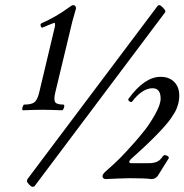

<svg xmlns="http://www.w3.org/2000/svg" viewBox="-20 -677 711 740"><path d="M67.9 -252Q65.4 -252.9 65.7 -257.8Q65.9 -262.7 68.4 -268.3Q70.8 -273.9 73.2 -273.9Q101.6 -273.9 112.8 -283Q124 -292 130.9 -319.8L190.9 -571.8Q194.3 -588.9 189 -588.9Q188 -588.9 186 -587.9Q166.5 -580.6 144 -570.8Q141.1 -569.3 138.7 -573Q136.2 -576.7 136.2 -580.8Q136.2 -585 139.2 -586.9Q196.8 -612.3 248 -649.9Q256.8 -657.2 262.2 -657.2Q272.9 -657.2 272.9 -644Q264.6 -616.7 258.8 -594.2L192.9 -319.8Q186.5 -292 192.9 -283Q199.2 -273.9 225.1 -273.9Q228 -272.9 227.8 -268.1Q227.5 -263.2 224.9 -257.6Q222.2 -252 219.2 -252Q167.5 -253.9 143.1 -253.9Q117.7 -253.9 67.9 -252ZM105 43Q100.6 43 92.3 34.4Q84 25.9 84 21Q84 17.1 85.9 13.2L587.9 -654.8Q590.3 -657.2 594.2 -657.2Q598.6 -657.2 607.9 -647.9Q617.2 -638.7 617.2 -633.8Q617.2 -628.9 615.2 -627.9L112.8 41Q108.9 43 105 43ZM387.2 13.2Q381.8 13.2 378.4 10Q375 6.8 375 2Q375 -4.4 384.8 -14.2Q423.3 -47.9 444.8 -69.8Q466.3 -91.8 501 -130.9Q519 -151.4 538.3 -175.8Q557.6 -200.2 578.4 -237.3Q599.1 -274.4 599.1 -296.9Q599.1 -336.9 567.9 -336.9Q528.8 -336.9 488.8 -285.2Q485.8 -281.2 479 -286.4Q472.2 -291.5 475.1 -295.9Q536.6 -380.9 599.1 -380.9Q631.8 -380.9 651.4 -361.3Q670.9 -341.8 670.9 -308.1Q670.9 -289.6 665.5 -272.2Q660.2 -254.9 654.5 -245.4Q648.9 -235.8 639.2 -221.2Q601.1 -167.5 484.9 -64Q478 -57.1 478 -53.2Q478 -47.9 488.8 -47.9H541Q554.7 -47.9 562 -48.3Q569.3 -48.8 578.6 -51.3Q587.9 -53.7 594.7 -59.6Q601.6 -65.4 607.9 -75.2Q611.8 -79.1 615.2 -79.1Q620.1 -79.1 625.5 -75.9Q630.9 -72.8 630.9 -67.9L587.9 1Q579.1 13.2 563 13.2Q541.5 9.8 480 9.8Q465.3 9.8 431.6 11.2Q397.9 12.7 387.2 13.2Z"/></svg>

Font: Junicode SmCond
Style: Italic
Weight: 400
Width: 4
Italic angle: -11°
Designer: Peter S. Baker
Version: Version 2.206